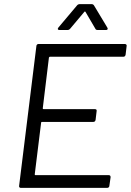

<svg xmlns="http://www.w3.org/2000/svg" viewBox="-20 -914 636 934"><path d="M580 -638H223Q220 -638 218 -634L188 -387Q188 -383 192 -383H442Q452 -383 450 -373L445 -331Q443 -321 434 -321H184Q180 -321 180 -317L149 -66Q149 -62 152 -62H509Q518 -62 518 -52L512 -10Q512 -6 509 -3Q506 0 501 0H81Q77 0 74.5 -3Q72 -6 73 -10L157 -690Q157 -694 160 -697Q163 -700 167 -700H587Q592 -700 594.5 -697Q597 -694 596 -690L591 -648Q589 -638 580 -638ZM264 -780 355 -888Q360 -894 369 -894H425Q433 -894 437 -888L502 -780L504 -775Q504 -768 495 -768H456Q446 -768 444 -774L396 -856Q395 -858 393 -858Q391 -858 390 -856L321 -774Q316 -768 308 -768H269Q263 -768 261.5 -771.5Q260 -775 264 -780Z"/></svg>

Font: Barlow
Style: Italic
Weight: 400
Italic angle: -7°
Designer: Jeremy Tribby
Foundry: Tribby Type
Version: Version 1.408